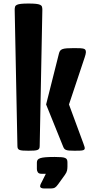

<svg xmlns="http://www.w3.org/2000/svg" viewBox="-20 -862 531 1098"><path d="M64 -806.2Q64 -816.4 66.2 -823.5Q68.4 -830.6 76.7 -834.5Q85 -838.4 100.8 -840.1Q116.7 -841.8 143.1 -841.8Q169.4 -841.8 185.3 -840.1Q201.2 -838.4 209.5 -834.5Q217.8 -830.6 220 -823.5Q222.2 -816.4 222.2 -806.2L207 -27.8Q207 -18.6 204.6 -13.2Q202.1 -7.8 195.3 -4.9Q188.5 -2 176 -1Q163.6 0 143.1 0Q122.6 0 110.1 -1Q97.7 -2 91.1 -4.9Q84.5 -7.8 82 -13.2Q79.6 -18.6 79.6 -27.8ZM243.7 -264.6 316.9 -555.2Q319.3 -565.4 323.7 -571.5Q328.1 -577.6 337.2 -581.1Q346.2 -584.5 362.1 -585.7Q377.9 -586.9 402.8 -586.9Q425.3 -586.9 439 -586.2Q452.6 -585.4 459.7 -583Q466.8 -580.6 469 -575.7Q471.2 -570.8 471.2 -563Q471.2 -557.6 469.2 -550.5Q467.3 -543.5 464.4 -534.2L374.5 -264.6L456.5 -42.5Q464.8 -20 464.8 -15.6Q464.8 -10.7 462.6 -7.6Q460.4 -4.4 454.3 -2.7Q448.2 -1 436.5 -0.5Q424.8 0 405.8 0Q386.7 0 375.2 -1Q363.8 -2 356.9 -4.9Q350.1 -7.8 346.4 -13.2Q342.8 -18.6 339.4 -27.8ZM293 35.6Q316.9 35.6 331.3 36.9Q345.7 38.1 353.3 41.7Q360.8 45.4 363.3 51.5Q365.7 57.6 365.7 67.4V90.8Q365.7 101.6 363.5 112.8Q361.3 124 351.1 138.2L312 192.4Q301.8 206.5 293.7 211.2Q285.6 215.8 271.5 215.8H231.4Q222.2 215.8 215.8 212.6Q209.5 209.5 209.5 203.6Q209.5 196.3 213.6 188.7Q217.8 181.2 222.2 171.9L242.2 131.8H216.8Q202.1 131.8 196.5 123.5Q190.9 115.2 190.9 105V67.4Q190.9 58.1 195.3 52Q199.7 45.9 211.2 42.2Q222.7 38.6 242.4 37.1Q262.2 35.6 293 35.6Z"/></svg>

Font: Denk One
Style: Regular
Weight: 400
Designer: Irina Smirnova
Foundry: Irina Smirnova
Version: Version 1.002